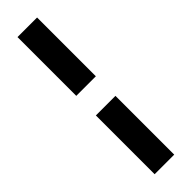

<svg xmlns="http://www.w3.org/2000/svg" viewBox="-246 -696 693 693"><g transform="rotate(-45 100.0 -350.0)"><path d="M50 0H150V-300H50ZM50 -400H150V-700H50Z"/></g></svg>

Font: Matrix Sans Video
Style: Regular
Weight: 400
Designer: Brad Neil
Version: Version 1.100